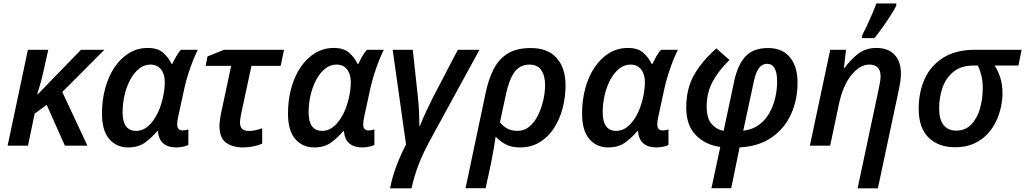

<svg xmlns="http://www.w3.org/2000/svg" viewBox="-20 -821 5777 1082"><path d="M22.9 0 137.2 -540.5H252L223.6 -412.6Q216.3 -380.4 206.8 -347.4Q197.3 -314.5 189.9 -289.6H192.9L436.5 -540.5H568.4L331.1 -302.7L472.7 0H345.7L243.2 -230L175.3 -180.7L137.7 0Z M701.2 9.8Q636.7 9.8 595.7 -37.4Q554.7 -84.5 554.7 -181.2Q554.7 -257.3 573 -324.2Q591.3 -391.1 625.7 -442.1Q660.2 -493.2 707.5 -522Q754.9 -550.8 813 -550.8Q868.2 -550.8 898.7 -524.4Q929.2 -498 946.8 -460.9H951.2Q959 -478 972.2 -501.7Q985.4 -525.4 999.5 -540.5H1094.7Q1083.5 -519 1069.3 -484.1Q1055.2 -449.2 1041.5 -406.7Q1027.8 -364.3 1018.1 -319.8L983.4 -159.2Q978.5 -137.7 978.5 -120.1Q978.5 -85.9 1009.3 -85.9Q1024.9 -85.9 1041.5 -91.8V-3.9Q1031.7 1 1012.9 5.4Q994.1 9.8 972.2 9.8Q927.2 9.8 900.6 -12.5Q874 -34.7 869.6 -82.5H866.2Q835.9 -45.9 797.9 -18.1Q759.8 9.8 701.2 9.8ZM747.6 -83.5Q795.9 -83.5 834.5 -130.4Q873 -177.2 892.6 -248.5Q908.7 -308.1 908.7 -357.9Q908.7 -402.8 887.5 -429.9Q866.2 -457 827.6 -457Q792.5 -457 763.7 -433.8Q734.9 -410.6 713.9 -371.6Q692.9 -332.5 681.9 -284.7Q670.9 -236.8 670.9 -187.5Q670.9 -83.5 747.6 -83.5Z M1350.6 9.8Q1291 9.8 1253.9 -16.8Q1216.8 -43.5 1216.8 -110.8Q1216.8 -125 1219.2 -144Q1221.7 -163.1 1225.6 -182.1L1282.7 -449.7H1138.7L1149.4 -502.9L1242.2 -540.5H1580.6L1561.5 -449.7H1397L1339.4 -181.2Q1336.4 -166 1334.5 -152.8Q1332.5 -139.6 1332.5 -129.9Q1332.5 -83 1382.3 -83Q1400.9 -83 1418.5 -86.9Q1436 -90.8 1457.5 -98.1V-11.7Q1439.5 -2.9 1410.4 3.4Q1381.3 9.8 1350.6 9.8Z M1749.5 9.8Q1685.1 9.8 1644 -37.4Q1603 -84.5 1603 -181.2Q1603 -257.3 1621.3 -324.2Q1639.6 -391.1 1674.1 -442.1Q1708.5 -493.2 1755.9 -522Q1803.2 -550.8 1861.3 -550.8Q1916.5 -550.8 1947 -524.4Q1977.5 -498 1995.1 -460.9H1999.5Q2007.3 -478 2020.5 -501.7Q2033.7 -525.4 2047.9 -540.5H2143.1Q2131.8 -519 2117.7 -484.1Q2103.5 -449.2 2089.8 -406.7Q2076.2 -364.3 2066.4 -319.8L2031.7 -159.2Q2026.9 -137.7 2026.9 -120.1Q2026.9 -85.9 2057.6 -85.9Q2073.2 -85.9 2089.8 -91.8V-3.9Q2080.1 1 2061.3 5.4Q2042.5 9.8 2020.5 9.8Q1975.6 9.8 1949 -12.5Q1922.4 -34.7 1918 -82.5H1914.6Q1884.3 -45.9 1846.2 -18.1Q1808.1 9.8 1749.5 9.8ZM1795.9 -83.5Q1844.2 -83.5 1882.8 -130.4Q1921.4 -177.2 1940.9 -248.5Q1957 -308.1 1957 -357.9Q1957 -402.8 1935.8 -429.9Q1914.6 -457 1876 -457Q1840.8 -457 1812 -433.8Q1783.2 -410.6 1762.2 -371.6Q1741.2 -332.5 1730.2 -284.7Q1719.2 -236.8 1719.2 -187.5Q1719.2 -83.5 1795.9 -83.5Z M2178.2 240.2Q2189.9 178.7 2213.1 116.5Q2236.3 54.2 2268.1 -6.8L2192.9 -540.5H2306.2L2335.4 -270.5Q2339.4 -232.9 2341.3 -190.4Q2343.3 -147.9 2343.3 -111.3H2346.7Q2361.3 -149.9 2381.8 -193.6Q2402.3 -237.3 2419.4 -271L2560.1 -540.5H2682.1L2405.8 -34.7Q2364.7 40 2339.1 106.4Q2313.5 172.9 2299.3 240.2Z M2603.5 239.7 2717.3 -299.8Q2732.4 -372.1 2760.5 -428.7Q2788.6 -485.4 2838.9 -517.8Q2889.2 -550.3 2971.7 -550.3Q3066.9 -550.3 3116.9 -494.1Q3167 -438 3167 -339.8Q3167 -274.9 3150.9 -212.4Q3134.8 -149.9 3102.5 -99.9Q3070.3 -49.8 3022.2 -20Q2974.1 9.8 2910.2 9.8Q2863.8 9.8 2830.3 -7.3Q2796.9 -24.4 2773.4 -51.3Q2768.1 -13.2 2761.5 22.5Q2754.9 58.1 2747.1 98.6L2716.8 239.7ZM2895.5 -83.5Q2935.1 -83.5 2964.4 -108.6Q2993.7 -133.8 3012.9 -173.6Q3032.2 -213.4 3042 -258.1Q3051.8 -302.7 3051.8 -341.3Q3051.8 -395 3030 -426Q3008.3 -457 2964.4 -457Q2908.7 -457 2878.2 -413.1Q2847.7 -369.1 2830.6 -287.1L2797.4 -131.8Q2813.5 -110.4 2838.4 -96.9Q2863.3 -83.5 2895.5 -83.5Z M3406.7 9.8Q3342.3 9.8 3301.3 -37.4Q3260.3 -84.5 3260.3 -181.2Q3260.3 -257.3 3278.6 -324.2Q3296.9 -391.1 3331.3 -442.1Q3365.7 -493.2 3413.1 -522Q3460.4 -550.8 3518.6 -550.8Q3573.7 -550.8 3604.2 -524.4Q3634.8 -498 3652.3 -460.9H3656.7Q3664.6 -478 3677.7 -501.7Q3690.9 -525.4 3705.1 -540.5H3800.3Q3789.1 -519 3774.9 -484.1Q3760.7 -449.2 3747.1 -406.7Q3733.4 -364.3 3723.6 -319.8L3689 -159.2Q3684.1 -137.7 3684.1 -120.1Q3684.1 -85.9 3714.8 -85.9Q3730.5 -85.9 3747.1 -91.8V-3.9Q3737.3 1 3718.5 5.4Q3699.7 9.8 3677.7 9.8Q3632.8 9.8 3606.2 -12.5Q3579.6 -34.7 3575.2 -82.5H3571.8Q3541.5 -45.9 3503.4 -18.1Q3465.3 9.8 3406.7 9.8ZM3453.1 -83.5Q3501.5 -83.5 3540 -130.4Q3578.6 -177.2 3598.1 -248.5Q3614.3 -308.1 3614.3 -357.9Q3614.3 -402.8 3593 -429.9Q3571.8 -457 3533.2 -457Q3498 -457 3469.2 -433.8Q3440.4 -410.6 3419.4 -371.6Q3398.4 -332.5 3387.5 -284.7Q3376.5 -236.8 3376.5 -187.5Q3376.5 -83.5 3453.1 -83.5Z M3989.3 239.7 4039.1 6.8Q3955.6 -3.9 3901.4 -59.3Q3847.2 -114.7 3847.2 -214.8Q3847.2 -320.8 3891.4 -398.7Q3935.5 -476.6 4017.1 -548.3L4090.8 -482.9Q4028.8 -422.4 3995.6 -360.1Q3962.4 -297.9 3962.4 -221.2Q3962.4 -154.3 3990 -122.6Q4017.6 -90.8 4058.1 -84L4118.2 -366.7Q4137.2 -455.1 4180.9 -502.7Q4224.6 -550.3 4308.1 -550.3Q4389.2 -550.3 4431.9 -497.8Q4474.6 -445.3 4474.6 -355Q4474.6 -259.3 4438.2 -178.5Q4401.9 -97.7 4329.3 -46.9Q4256.8 3.9 4147.9 9.8L4100.6 239.7ZM4168.5 -84.5Q4220.2 -90.3 4256.6 -117.2Q4293 -144 4315.7 -184.1Q4338.4 -224.1 4348.9 -270.3Q4359.4 -316.4 4359.4 -360.8Q4359.4 -461.4 4303.2 -461.4Q4275.4 -461.4 4257.3 -437.7Q4239.3 -414.1 4228 -361.3Z M4813 240.2 4933.6 -328.1Q4937.5 -347.2 4939.9 -362.5Q4942.4 -377.9 4942.4 -391.1Q4942.4 -457 4877.9 -457Q4825.7 -457 4777.6 -397.7Q4729.5 -338.4 4707 -231L4658.2 0H4543.9L4658.7 -540.5H4747.6L4735.8 -438.5H4740.2Q4770 -481.4 4813.7 -516.1Q4857.4 -550.8 4918.9 -550.8Q4984.9 -550.8 5021 -512.7Q5057.1 -474.6 5057.1 -406.2Q5057.1 -385.7 5054 -363.3Q5050.8 -340.8 5046.4 -319.8L4927.2 240.2ZM4837.9 -606V-620.1Q4850.6 -644 4865.5 -676.3Q4880.4 -708.5 4894.5 -741.5Q4908.7 -774.4 4918.5 -801.3H5030.8V-788.6Q5018.6 -765.1 4998.5 -733.4Q4978.5 -701.7 4954.8 -668.5Q4931.2 -635.3 4907.7 -606Z M5361.8 8.8Q5269.5 8.8 5213.4 -45.2Q5157.2 -99.1 5157.2 -208.5Q5157.2 -303.2 5191.9 -378.2Q5226.6 -453.1 5297.1 -496.8Q5367.7 -540.5 5474.6 -540.5H5737.3L5719.2 -451.7H5585Q5602.1 -426.3 5615.7 -387.5Q5629.4 -348.6 5629.4 -292.5Q5629.4 -259.8 5621.1 -219.7Q5612.8 -179.7 5594.2 -139.4Q5575.7 -99.1 5544.7 -65.7Q5513.7 -32.2 5468.5 -11.7Q5423.3 8.8 5361.8 8.8ZM5369.1 -85Q5419.4 -85 5452.6 -118.7Q5485.8 -152.3 5502 -207Q5518.1 -261.7 5518.1 -325.2Q5518.1 -364.7 5510.3 -396.2Q5502.4 -427.7 5490.7 -451.7H5466.3Q5397.5 -451.7 5354.7 -417.7Q5312 -383.8 5292.2 -328.9Q5272.5 -273.9 5272.5 -210.9Q5272.5 -147.5 5297.4 -116.2Q5322.3 -85 5369.1 -85Z"/></svg>

Font: Open Sans SemiBold
Style: Italic
Weight: 600
Italic angle: -12°
Designer: Monotype Design Team
Foundry: Monotype Imaging Inc.
Version: Version 3.003; ttfautohint (v1.8.4)